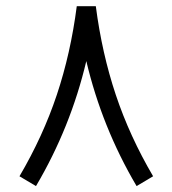

<svg xmlns="http://www.w3.org/2000/svg" viewBox="-20 -615 566 630"><path d="M428.2 -4.4Q314.5 -197.3 263.2 -414.6Q211.9 -197.3 98.1 -4.4L43.9 -36.6Q121.1 -168 166.5 -304Q211.9 -439.9 231.9 -594.7H294.4Q314.5 -439.9 359.9 -304Q405.3 -168 482.4 -36.6Z"/></svg>

Font: Estedad
Style: regular
Weight: 400
Version: Version 0.7(Beta10)